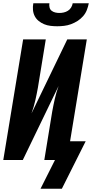

<svg xmlns="http://www.w3.org/2000/svg" viewBox="-20 -975 561 1170"><path d="M329 -815Q308 -815 287.5 -817.5Q267 -820 249 -827.5Q231 -835 216 -847Q201 -859 192 -876Q183 -893 181 -913.5Q179 -934 183 -955H281Q279 -942 282 -929.5Q285 -917 294.5 -909.5Q304 -902 316.5 -899Q329 -896 342 -896Q355 -896 368.5 -899Q382 -902 394 -909.5Q406 -917 413.5 -929.5Q421 -942 423 -955H521Q517 -934 509 -913.5Q501 -893 486 -876Q471 -859 452 -847Q433 -835 412.5 -827.5Q392 -820 370.5 -817.5Q349 -815 329 -815ZM227 175 315 0H250L298 -294Q305 -333 314 -372.5Q323 -412 337 -451L119 0H0L121 -735H259L211 -441Q204 -402 195 -362.5Q186 -323 172 -284L390 -735H509L407 -114H502L357 175Z"/></svg>

Font: Iosevka SS04 Heavy Oblique
Style: Regular
Weight: 900
Italic angle: -9°
Monospace: yes
Designer: Belleve Invis
Foundry: Belleve Invis
Version: Version 19.0.0; ttfautohint (v1.8.4)